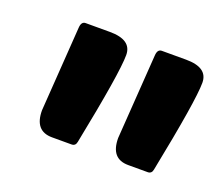

<svg xmlns="http://www.w3.org/2000/svg" viewBox="-62 -828 540 462"><g transform="rotate(20 208.0 -597.0)"><path d="M106 -454Q61 -454 61 -507L76 -724Q77 -740 88 -740H150Q206 -740 206 -701Q206 -655 168 -465Q166 -454 156 -454ZM301 -454Q256 -454 256 -507L271 -724Q272 -740 283 -740H345Q401 -740 401 -701Q401 -655 363 -465Q361 -454 351 -454Z"/></g></svg>

Font: PoetsenOne
Style: Regular
Weight: 400
Designer: Rodrigo Fuenzalida, Pablo Impallari
Foundry: Pablo Impallari, Rodrigo Fuenzalida
Version: Version 1.000